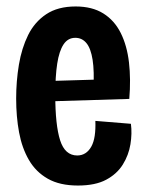

<svg xmlns="http://www.w3.org/2000/svg" viewBox="-20 -561 453 594"><path d="M221 13Q165 13 128 -8Q91 -29 69.5 -66Q48 -103 39 -151.5Q30 -200 30 -256Q30 -310 38.5 -361Q47 -412 67 -452.5Q87 -493 123 -517Q159 -541 214 -541Q265 -541 299.5 -519.5Q334 -498 353.5 -459Q373 -420 379 -368Q385 -316 380 -255L119 -247V-310L286 -315L269 -285Q272 -341 266.5 -376Q261 -411 247.5 -427.5Q234 -444 213 -444Q190 -444 176.5 -423.5Q163 -403 157 -364Q151 -325 151 -267Q151 -174 166 -127Q181 -80 219 -80Q233 -80 244 -87Q255 -94 262.5 -107.5Q270 -121 273 -141Q276 -161 275 -187L385 -178Q389 -148 383.5 -114.5Q378 -81 360 -52Q342 -23 308.5 -5Q275 13 221 13Z"/></svg>

Font: Bricolage Grotesque 36pt Condensed SemiBold
Style: Regular
Weight: 600
Width: 3
Designer: Mathieu Triay
Foundry: Atelier Triay
Version: Version 1.001;gftools[0.9.33.dev8+g029e19f]